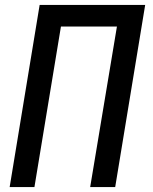

<svg xmlns="http://www.w3.org/2000/svg" viewBox="-20 -755 616 775"><path d="M19 0H119L226 -648H452L344 0H445L566 -735H140Z"/></svg>

Font: Iosevka Sparkle Medium Oblique
Style: Regular
Weight: 500
Italic angle: -9°
Designer: Belleve Invis
Foundry: Belleve Invis
Version: Version 4.5.0; ttfautohint (v1.8.3)